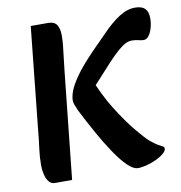

<svg xmlns="http://www.w3.org/2000/svg" viewBox="-79 -769 801 850"><g transform="rotate(-10 321.0 -343.5)"><path d="M474 7Q453 7 427 -18.5Q401 -44 372 -87Q343 -130 313.5 -183Q284 -236 256 -291Q252 -302 246.5 -314.5Q241 -327 241 -340Q241 -356 250 -380.5Q259 -405 285.5 -443Q312 -481 366 -537L437 -609Q476 -649 512 -672Q548 -695 583 -695Q614 -695 628 -680.5Q642 -666 642 -638Q642 -615 636 -594Q630 -573 620 -560Q610 -547 597 -547Q587 -547 573.5 -550.5Q560 -554 543 -554Q531 -554 517 -547.5Q503 -541 483 -524Q463 -507 433 -475L316 -347L337 -426Q369 -342 411 -275Q453 -208 489.5 -164Q526 -120 543 -105Q566 -86 579.5 -78.5Q593 -71 599 -68Q605 -65 605 -57Q605 -48 592 -36.5Q579 -25 558 -15Q537 -5 514.5 1Q492 7 474 7ZM100 8Q83 8 72.5 -5.5Q62 -19 57.5 -39.5Q53 -60 53 -80Q53 -118 58 -154Q63 -190 67 -234L115 -695H193Q222 -695 232.5 -677Q243 -659 243 -632Q243 -608 241 -588Q239 -568 235.5 -540.5Q232 -513 227 -466L177 8Z"/></g></svg>

Font: Alkatra Medium
Style: Regular
Weight: 500
Designer: Suman Bhandary
Version: Version 1.100;gftools[0.9.22]